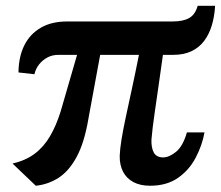

<svg xmlns="http://www.w3.org/2000/svg" viewBox="-20 -614 742 644"><path d="M100 9 22 -65.5Q66 -75.5 96.5 -98.5Q127 -121.5 148 -157.5Q169 -193.5 183.5 -240.5L238.5 -430H178Q156.5 -430.5 139.5 -421.5Q122.5 -412.5 111 -397.8Q99.5 -383 95.5 -365L42 -371Q42.5 -423.5 61.5 -461.8Q80.5 -500 117.2 -521.2Q154 -542.5 208 -542H558.5Q595 -542 615 -553.8Q635 -565.5 643 -594.5H701.5Q699.5 -559 690.5 -529Q681.5 -499 664.8 -476.8Q648 -454.5 622.2 -442.2Q596.5 -430 561 -430H526.5Q517.5 -365 510.8 -318.8Q504 -272.5 499.5 -240.8Q495 -209 492.2 -186.8Q489.5 -164.5 488 -146Q487 -119.5 495.5 -103Q504 -86.5 526.5 -86Q547.5 -86 570.5 -104.8Q593.5 -123.5 607 -170H666Q658 -126 636.2 -84.8Q614.5 -43.5 576.8 -17.2Q539 9 483.5 9Q450.5 9 427.5 -3.2Q404.5 -15.5 392.8 -38Q381 -60.5 381.5 -91.5Q382.5 -115 387.5 -145.8Q392.5 -176.5 401 -216.8Q409.5 -257 421 -309.5Q432.5 -362 446 -430H316L276.5 -215.5Q263 -135.5 237 -87.5Q211 -39.5 175.8 -17.2Q140.5 5 100 9Z"/></svg>

Font: Merriweather 48pt SemiBold
Style: Italic
Weight: 600
Italic angle: -7.8°
Designer: Eben Sorkin
Foundry: Eben Sorkin
Version: Version 2.101